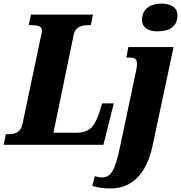

<svg xmlns="http://www.w3.org/2000/svg" viewBox="-42 -794 993 1053"><path d="M820 -622C893 -622 931 -652 931 -710C931 -757 890 -774 845 -774C790 -774 737 -752 737 -685C737 -641 774 -622 820 -622ZM-22 0H525L582 -227H518L505 -184C477 -96 447 -66 375 -66H251L361 -598C370 -648 406 -656 444 -656H456L468 -714H128L115 -656H126C163 -656 188 -652 188 -626C188 -617 185 -605 181 -588L81 -112C71 -65 37 -58 1 -58H-10ZM578 239C662 236 758 181 794 8L910 -536H662L651 -478H670C701 -478 709 -468 709 -443C709 -425 705 -407 700 -385L617 8C589 141 568 179 516 179C505 179 486 175 478 172L464 226C504 236 528 241 578 239Z"/></svg>

Font: Noto Serif Condensed Black
Style: Italic
Weight: 900
Width: 3
Italic angle: -12°
Designer: Monotype Design Team
Foundry: Monotype Imaging Inc.
Version: Version 2.013